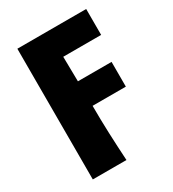

<svg xmlns="http://www.w3.org/2000/svg" viewBox="-167 -592 774 860"><g transform="rotate(-30 220.0 -162.0)"><path d="M58 176H232C226 72 222 -12 222 -110H394V-238H220L218 -366H414V-500H58Z"/></g></svg>

Font: Source Sans Pro Black
Style: Regular
Weight: 900
Designer: Paul D. Hunt
Foundry: Adobe Systems Incorporated
Version: Version 3.006;hotconv 1.0.111;makeotfexe 2.5.65597